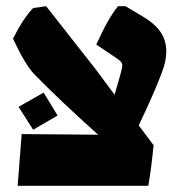

<svg xmlns="http://www.w3.org/2000/svg" viewBox="-20 -600 593 620"><path d="M502 -364Q482 -309 428 -195L476 -131Q469 -60 459 0H37L50 -167L297 -165Q176 -273 90 -361Q62 -390 22 -475Q53 -538 87 -574L129 -580L290 -375L350 -294Q375 -378 375 -387Q375 -395 371 -400Q367 -405 355 -413L291 -456Q328 -539 361 -580H385L439 -548Q480 -524 498.5 -496.5Q517 -469 517 -434Q517 -402 502 -364ZM87 -181 40 -255 121 -301 166 -227Z"/></svg>

Font: Suez One
Style: Regular
Weight: 400
Designer: Michal Sahar
Foundry: Hagilda
Version: Version 1.001